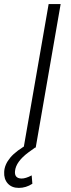

<svg xmlns="http://www.w3.org/2000/svg" viewBox="-69 -731 352 951"><path d="M107.9 0H48.3L171.9 -710.9H231.4ZM105.5 -0.5 72.3 23.4Q9.8 69.8 5.4 116.2Q1.5 151.9 36.6 153.3Q57.6 153.8 87.9 137.7L91.3 179.2Q59.6 199.7 24.4 199.7Q-11.2 199.7 -30.8 177.5Q-50.3 155.3 -48.3 120.6Q-46.9 84.5 -18.1 49.8Q10.7 15.1 75.7 -20.5Z"/></svg>

Font: RobotoInd Light
Style: Italic
Weight: 300
Italic angle: -12°
Designer: Google
Version: Version 2.001151; 2014